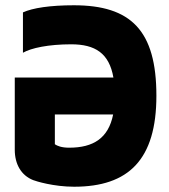

<svg xmlns="http://www.w3.org/2000/svg" viewBox="-20 -699 640 728"><path d="M67 -652V-499C98 -517 164 -531 250 -531C341 -531 394 -497 410 -405H36V-131C36 -77 60 -34 106 -16C116 -12 183 9 261 9C468 9 573 -94 573 -336C573 -584 476 -679 260 -679C171 -679 104 -669 67 -652ZM188 -152V-265H409C391 -175 334 -139 242 -139C213 -139 197 -146 188 -152Z"/></svg>

Font: LT Wave Mono Black
Style: Regular
Weight: 900
Designer: Daniel Lyons
Version: Version 2.5 (Glyphs App)